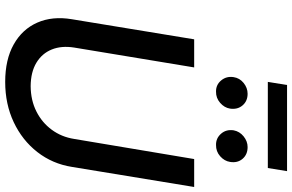

<svg xmlns="http://www.w3.org/2000/svg" viewBox="-216 -915 1143 751"><g transform="rotate(90 355.5 -539.5)"><path d="M602.1 -727.5H711.4L632.8 -249Q620.6 -172.9 574.7 -114Q528.8 -55.2 458 -21.7Q387.2 11.7 300.3 11.7Q212.9 11.7 153.6 -21.7Q94.2 -55.2 68.4 -114Q42.5 -172.9 55.2 -249L133.8 -727.5H243.7L166 -257.8Q158.2 -208.5 173.6 -170.4Q189 -132.3 225.3 -110.4Q261.7 -88.4 316.9 -87.9Q372.6 -88.4 416 -110.4Q459.5 -132.3 487.5 -170.4Q515.6 -208.5 523.4 -257.8ZM338.4 -813Q311.5 -812.5 294.4 -833.3Q277.3 -854 281.7 -881.8Q285.2 -905.3 304.4 -920.9Q323.7 -936.5 346.7 -936.5Q375.5 -936.5 392.3 -916.7Q409.2 -897 404.8 -867.7Q401.4 -845.7 382.3 -829.1Q363.3 -812.5 338.4 -813ZM546.9 -813Q520.5 -812.5 502.9 -832.8Q485.4 -853 489.7 -881.8Q494.1 -905.3 513.4 -920.9Q532.7 -936.5 555.2 -936.5Q584.5 -936.5 601.3 -916.7Q618.2 -897 613.3 -867.7Q609.9 -845.7 591.1 -829.1Q572.3 -812.5 546.9 -813ZM649.4 -1090.8 637.2 -1015.6H300.3L312.5 -1090.8Z"/></g></svg>

Font: Inter Tight Medium
Style: Italic
Weight: 500
Italic angle: -9.39999°
Designer: Rasmus Andersson
Foundry: rsms
Version: Version 3.004